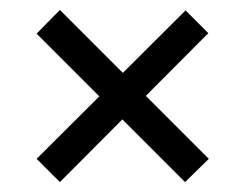

<svg xmlns="http://www.w3.org/2000/svg" viewBox="-20 -491 496 388"><path d="M355 -470 401 -424 101 -123 54 -170ZM402 -170 354 -123 54 -423 101 -471Z"/></svg>

Font: Gemunu Libre ExtraLight Medium
Style: Regular
Weight: 500
Version: Version 1.100